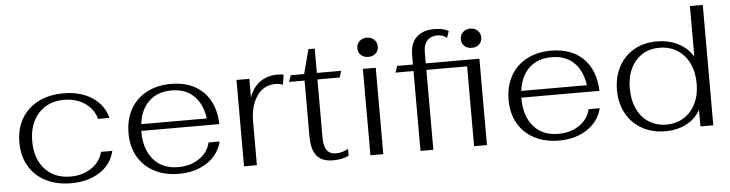

<svg xmlns="http://www.w3.org/2000/svg" viewBox="-44 -879 4123 1085"><g transform="rotate(-5 2017.5 -336.5)"><path d="M50 -245Q50 -322 83.5 -379.5Q117 -437 178.5 -468.5Q240 -500 321 -500Q418 -500 484 -457Q550 -414 569 -339H505Q489 -396 439.5 -429.5Q390 -463 322 -463Q231 -463 177 -403.5Q123 -344 123 -245Q123 -146 177 -87Q231 -28 322 -28Q390 -28 440 -61.5Q490 -95 505 -152H569Q552 -77 485 -33.5Q418 10 322 10Q240 10 178.5 -21.5Q117 -53 83.5 -110.5Q50 -168 50 -245Z M1115 -152H1178Q1159 -77 1093 -33.5Q1027 10 933 10Q854 10 794 -21.5Q734 -53 701.5 -110Q669 -167 669 -243Q669 -320 701.5 -378.5Q734 -437 793.5 -468.5Q853 -500 931 -500Q1047 -500 1114 -434Q1181 -368 1185 -250H742V-245Q742 -145 793 -86.5Q844 -28 933 -28Q1002 -28 1052 -62Q1102 -96 1115 -152ZM745 -288H1117Q1105 -372 1057.5 -417.5Q1010 -463 932 -463Q852 -463 803.5 -416.5Q755 -370 745 -288Z M1303 -490H1376V-384Q1395 -440 1436.5 -470Q1478 -500 1537 -500Q1559 -500 1571 -496L1562 -440Q1547 -448 1520 -448Q1453 -448 1414.5 -392Q1376 -336 1376 -247V0H1303Z M1686 -137V-453H1598L1611 -490H1687L1723 -628H1759V-490H1897L1885 -453H1759V-122Q1759 -74 1776 -51Q1793 -28 1828 -28Q1863 -28 1897 -47V-8Q1860 10 1807 10Q1745 10 1715.5 -25.5Q1686 -61 1686 -137Z M1999 -609Q1999 -633 2015.5 -648.5Q2032 -664 2057 -664Q2082 -664 2098.5 -648.5Q2115 -633 2115 -609Q2115 -585 2099 -570Q2083 -555 2057 -555Q2031 -555 2015 -570Q1999 -585 1999 -609ZM2020 -490H2093V0H2020Z M2681 0H2608V-453H2377V0H2304V-453H2202L2214 -490H2304V-543Q2304 -609 2339.5 -644Q2375 -679 2442 -679Q2493 -679 2522 -661L2509 -623Q2488 -642 2456 -642Q2419 -642 2398 -619Q2377 -596 2377 -557V-490H2681ZM2702 -609Q2702 -585 2686 -570Q2670 -555 2644 -555Q2618 -555 2602 -570Q2586 -585 2586 -609Q2586 -633 2602.5 -648.5Q2619 -664 2644 -664Q2669 -664 2685.5 -648.5Q2702 -633 2702 -609Z M3271 -152H3334Q3315 -77 3249 -33.5Q3183 10 3089 10Q3010 10 2950 -21.5Q2890 -53 2857.5 -110Q2825 -167 2825 -243Q2825 -320 2857.5 -378.5Q2890 -437 2949.5 -468.5Q3009 -500 3087 -500Q3203 -500 3270 -434Q3337 -368 3341 -250H2898V-245Q2898 -145 2949 -86.5Q3000 -28 3089 -28Q3158 -28 3208 -62Q3258 -96 3271 -152ZM2901 -288H3273Q3261 -372 3213.5 -417.5Q3166 -463 3088 -463Q3008 -463 2959.5 -416.5Q2911 -370 2901 -288Z M3440 -245Q3440 -320 3471 -378Q3502 -436 3558 -468Q3614 -500 3687 -500Q3755 -500 3809 -472.5Q3863 -445 3892 -396V-683H3965V0H3892V-94Q3864 -44 3812 -17Q3760 10 3693 10Q3619 10 3561.5 -22Q3504 -54 3472 -112Q3440 -170 3440 -245ZM3892 -243Q3892 -308 3868 -358Q3844 -408 3800 -435.5Q3756 -463 3699 -463Q3615 -463 3564 -404Q3513 -345 3513 -247Q3513 -182 3536.5 -132Q3560 -82 3603 -54.5Q3646 -27 3702 -27Q3758 -27 3801 -54Q3844 -81 3868 -130Q3892 -179 3892 -243Z"/></g></svg>

Font: Fahkwang Light
Style: Regular
Weight: 300
Version: Version 1.000; ttfautohint (v1.6)